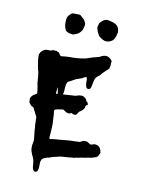

<svg xmlns="http://www.w3.org/2000/svg" viewBox="-158 -1069 970 1298"><g transform="rotate(15 327.0 -420.0)"><path d="M227 137Q213 143 204 128Q199 121 197 109Q196 100 194 91Q192 82 190 72Q189 68 187.5 64Q186 60 184 56Q181 50 178 44Q175 38 171 33Q167 25 166 22L161 11Q155 -3 155 -18Q154 -25 154.5 -32Q155 -39 156 -46Q159 -64 155 -79L146 -124Q145 -130 144 -136.5Q143 -143 142 -150L139 -164Q138 -173 137 -182Q136 -191 135 -199Q134 -202 134 -205Q134 -208 134 -211Q134 -222 127 -230Q123 -235 119.5 -240.5Q116 -246 114 -251Q110 -257 106.5 -262.5Q103 -268 100 -274Q97 -280 90 -281Q84 -282 79 -286Q72 -292 66 -299Q64 -303 62 -305Q59 -309 60 -313Q62 -316 60 -319Q57 -324 58 -328Q59 -332 60 -336Q60 -340 62 -343Q64 -346 66 -349Q70 -355 75.5 -359.5Q81 -364 87 -368Q91 -370 93 -372Q98 -374 96 -378V-381Q94 -392 92 -402Q90 -412 87 -422Q86 -427 84.5 -432Q83 -437 81 -442Q80 -443 80 -446Q80 -451 79 -456Q78 -461 77 -465Q74 -489 68 -513Q67 -520 63 -527Q59 -536 58 -543Q55 -554 52 -564.5Q49 -575 47 -585Q44 -595 42.5 -605Q41 -615 40 -625Q39 -649 57 -664L60 -667Q68 -674 76.5 -676.5Q85 -679 95 -679Q104 -678 111.5 -680.5Q119 -683 126 -687Q128 -688 132 -688H135Q138 -688 140 -687Q143 -685 147 -689Q148 -690 150 -688Q152 -685 155 -685Q157 -684 159.5 -684Q162 -684 165 -682Q167 -681 169.5 -679Q172 -677 173 -673L176 -670Q179 -669 181 -665Q182 -661 188 -661Q191 -661 197 -663Q208 -665 218.5 -667Q229 -669 239 -670Q242 -671 246 -671Q266 -672 286 -675Q306 -678 325 -682L330 -684Q350 -687 368 -696Q375 -700 383 -703Q391 -706 398 -709L432 -721Q439 -723 441 -725Q447 -730 452 -732Q465 -740 481 -742Q490 -742 499 -739Q513 -733 525 -720Q528 -715 527 -709Q524 -703 527 -696Q528 -690 527 -686Q526 -682 526 -678Q526 -674 525 -670Q525 -665 522 -662Q515 -652 508 -647Q507 -646 506.5 -645Q506 -644 504 -642Q503 -641 502.5 -640Q502 -639 500 -637Q495 -633 491.5 -628Q488 -623 484 -618Q480 -611 474.5 -604.5Q469 -598 462 -593L454 -584Q448 -576 447 -569Q445 -560 443.5 -551.5Q442 -543 442 -534L439 -513Q439 -509 437 -505Q433 -495 421 -495Q420 -494 418.5 -494.5Q417 -495 416 -495Q407 -500 404 -508Q400 -521 398 -537Q398 -542 397.5 -547.5Q397 -553 396 -558L393 -565Q391 -572 385 -568Q384 -568 382.5 -567Q381 -566 379 -565Q375 -563 371.5 -560.5Q368 -558 365 -555Q356 -550 343 -545Q325 -539 310 -527Q308 -526 305.5 -524Q303 -522 300 -520Q297 -518 294 -516Q291 -514 287 -512L280 -508Q277 -506 273 -500Q272 -495 270.5 -489.5Q269 -484 269 -478Q269 -469 268.5 -460Q268 -451 269 -442Q269 -437 269 -431.5Q269 -426 267 -421Q265 -414 272 -416Q277 -416 280 -417Q291 -419 302.5 -420.5Q314 -422 324 -424L346 -427Q351 -428 354.5 -429Q358 -430 362 -432Q368 -436 374 -437Q380 -438 386 -439Q399 -442 412 -434L425 -425Q429 -421 429 -417Q431 -410 434 -410Q437 -411 438 -410Q441 -406 443.5 -401.5Q446 -397 447 -392Q447 -388 444 -387Q440 -387 438 -384Q436 -381 434 -378Q433 -377 433.5 -376Q434 -375 434 -374Q436 -371 434 -367Q433 -365 432 -362.5Q431 -360 430 -358Q426 -349 418 -343Q414 -339 411 -337Q403 -332 396 -319Q395 -317 394 -314.5Q393 -312 391 -309Q388 -305 382 -303Q372 -301 366 -304L360 -307Q354 -309 350 -306Q349 -305 345 -303Q336 -299 325 -302Q320 -304 314.5 -307Q309 -310 304 -312Q302 -313 300 -315Q296 -318 291 -316Q285 -315 279 -313.5Q273 -312 267 -310Q258 -309 247 -304Q244 -304 241 -301Q236 -297 237 -292V-290Q240 -281 241.5 -272Q243 -263 244 -254L250 -212Q250 -211 250.5 -210.5Q251 -210 251 -210Q251 -199 252 -188Q253 -177 253 -166Q253 -153 253.5 -141Q254 -129 254 -117V-105Q256 -101 260 -101L273 -104Q278 -105 282.5 -106Q287 -107 291 -108L309 -111Q315 -111 318 -112Q331 -114 344 -117Q357 -120 370 -122Q376 -123 382.5 -124Q389 -125 396 -126Q407 -127 417.5 -128.5Q428 -130 438 -131Q443 -132 447.5 -132.5Q452 -133 456 -133Q462 -135 465 -137Q467 -139 469.5 -140Q472 -141 473 -142Q482 -150 493 -148Q496 -148 498 -149Q500 -149 503 -149Q506 -149 508 -148Q513 -146 517 -144.5Q521 -143 525 -140Q526 -139 527 -139Q535 -134 543 -138Q546 -140 550 -141.5Q554 -143 558 -144Q568 -147 578 -144Q581 -143 584.5 -142Q588 -141 590 -139Q596 -136 601 -129Q610 -116 613 -102Q615 -99 613 -96Q612 -93 611 -90.5Q610 -88 609 -85Q608 -83 607 -80.5Q606 -78 605 -76Q605 -72 601 -70Q597 -69 595 -64Q593 -60 590 -62Q586 -62 585 -61Q580 -57 574 -55Q568 -53 562 -51Q551 -49 540 -45.5Q529 -42 518 -39Q512 -37 509 -37Q503 -36 497.5 -34.5Q492 -33 487 -31Q486 -30 484.5 -30Q483 -30 481 -29Q474 -28 466.5 -26Q459 -24 452 -21Q449 -19 443 -19Q435 -19 426 -16Q416 -14 406 -12.5Q396 -11 385 -9L364 -6Q351 -3 341 1Q339 2 336 3Q333 4 331 5Q310 9 292 20L284 23Q276 24 268.5 28Q261 32 253 36Q247 40 245 42Q243 44 241 48Q236 60 236 69Q237 76 237 82.5Q237 89 238 97Q240 109 237 119Q237 123 235 129Q231 135 227 137ZM227 -407Q231 -409 231 -413Q230 -415 230 -417.5Q230 -420 229 -422Q224 -435 224 -445Q224 -447 223.5 -448Q223 -449 223 -450Q221 -452 221 -452V-450Q220 -445 219.5 -439Q219 -433 219 -427V-411Q221 -408 223 -408Q224 -407 227 -407ZM454 -837Q446 -837 438 -840Q429 -842 421.5 -846.5Q414 -851 406 -856Q403 -858 400.5 -861Q398 -864 396 -867Q384 -883 376 -905Q375 -908 375 -911Q375 -914 374 -918Q376 -923 376.5 -929Q377 -935 378 -940Q378 -941 380 -945Q388 -956 399 -967L405 -971Q408 -973 411 -974.5Q414 -976 418 -977Q427 -980 439 -978Q445 -977 451 -976.5Q457 -976 464 -974Q475 -972 483 -968Q499 -962 508 -947Q510 -940 513 -935Q515 -928 516.5 -922Q518 -916 516 -909Q514 -899 514 -894Q513 -887 510 -880.5Q507 -874 505 -867Q502 -858 494 -853Q486 -845 475.5 -841.5Q465 -838 454 -837ZM220 -824H216Q201 -824 192 -828L185 -831Q180 -832 174 -838Q169 -846 165.5 -854Q162 -862 160 -871Q157 -886 157 -903V-914Q157 -922 160 -929Q163 -936 167 -942Q169 -944 171.5 -946Q174 -948 175 -951Q180 -957 185 -960Q196 -963 207 -963Q209 -963 212.5 -963Q216 -963 219 -964Q222 -964 225 -964.5Q228 -965 232 -965Q243 -965 251 -957Q253 -955 256 -952.5Q259 -950 262 -948Q273 -943 280 -930Q291 -916 288.5 -899Q286 -882 285 -879Q285 -876 284 -873Q283 -870 281 -867Q278 -862 275 -857Q272 -852 267 -847Q266 -845 264 -843.5Q262 -842 260 -840Q254 -837 249 -834Q244 -831 238 -828Q234 -826 229.5 -824.5Q225 -823 220 -824Z"/></g></svg>

Font: Lacquer
Style: Regular
Weight: 400
Designer: Eli Block, Niki Polyocan
Version: Version 1.100